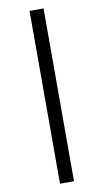

<svg xmlns="http://www.w3.org/2000/svg" viewBox="-112 -846 621 1153"><g transform="rotate(-10 199.0 -269.0)"><path d="M156.2 257.8V-795.9H241.7V257.8Z"/></g></svg>

Font: Charis SIL
Style: Bold
Weight: 700
Foundry: SIL International
Version: Version 4.112